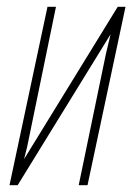

<svg xmlns="http://www.w3.org/2000/svg" viewBox="-20 -546 402 566"><path d="M8 0H32L306 -445Q302 -429 299 -415.5Q296 -402 292 -386L212 0H238L350 -526H327L51 -77Q61 -114 67 -147L145 -526H120Z"/></svg>

Font: Noto Sans Display Condensed Thin
Style: Italic
Weight: 250
Width: 3
Italic angle: -12°
Designer: Monotype Design Team
Foundry: Monotype Imaging Inc.
Version: Version 1.900